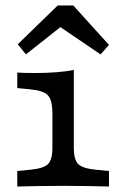

<svg xmlns="http://www.w3.org/2000/svg" viewBox="-20 -679 444 699"><path d="M170.8 -206.7V-265.3Q170.8 -313.8 154.9 -331.4Q139.1 -349 90.3 -353.7L42.9 -358.4V-414.8Q54.7 -414 71.6 -413.6Q88.5 -413.2 109.6 -413.2Q148.8 -413.2 185.4 -416Q222 -418.8 248.7 -424.4V-414.8V-206.7ZM209.8 -2.4Q157.2 -2.4 118.5 -1.6Q79.8 -0.8 42.9 0V-56.5L90.3 -61.1Q139.1 -65.8 154.9 -81.8Q170.8 -97.7 170.8 -141.5V-206.7H248.7V-141.5Q248.7 -97.7 264.6 -81.8Q280.5 -65.8 329.2 -61.1L376.7 -56.5V0Q339.8 -0.8 301 -1.6Q262.3 -2.4 209.8 -2.4ZM74.3 -481 44.7 -517.8 190.2 -659.2H246.7L376.7 -515.5L346.1 -481L164.1 -604.6L230 -604.1Z"/></svg>

Font: Playfair 5pt SemiExpanded Light
Style: Regular
Weight: 300
Width: 6
Designer: Claus Eggers Sørensen
Foundry: Claus Eggers Sørensen
Version: Version 2.203